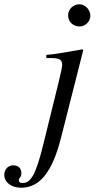

<svg xmlns="http://www.w3.org/2000/svg" viewBox="-192 -672 490 899"><path d="M231 -598C231 -626 207 -652 180 -652C152 -652 127 -630 127 -600C127 -569 151 -548 181 -548C207 -548 231 -571 231 -598ZM198 -438 194 -441C110 -426 57 -417 25 -415V-400H51C87 -400 99 -391 99 -369C99 -359 95 -338 83 -289L11 3C-23 141 -46 185 -86 185C-98 185 -104 180 -104 173C-104 158 -92 161 -92 139C-92 118 -104 102 -131 102C-154 102 -172 122 -172 146C-172 182 -139 207 -93 207C-6 207 53 134 94 -28Z"/></svg>

Font: XITS
Style: Italic
Weight: 400
Italic angle: -16.33°
Designer: MicroPress Inc., with final additions and corrections provided by Coen Hoffman, Elsevier (retired)
Version: Version 1.107